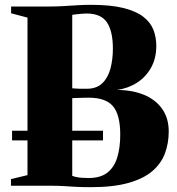

<svg xmlns="http://www.w3.org/2000/svg" viewBox="-20 -770 732 796"><path d="M94 -44V-697L26 -715V-743H185.5Q217 -743 244.5 -744.8Q272 -746.5 299.2 -748.2Q326.5 -750 357 -750Q438 -750 490.8 -737Q543.5 -724 573.5 -701Q603.5 -678 615.8 -647Q628 -616 628 -580Q628 -528.5 606.5 -489.8Q585 -451 548 -427.2Q511 -403.5 464.5 -397Q528 -397 576.2 -377.2Q624.5 -357.5 652 -319Q679.5 -280.5 679.5 -225Q679.5 -176.5 664 -134.5Q648.5 -92.5 612 -61Q575.5 -29.5 513 -11.8Q450.5 6 356.5 6Q319 6 293.5 4.5Q268 3 244 1.5Q220 0 187.5 0H25.5V-27.5ZM279.5 -404Q285.5 -403.5 293 -403Q300.5 -402.5 308 -402.2Q315.5 -402 323.5 -402Q331.5 -402 339 -402Q380.5 -402 404.2 -425Q428 -448 438 -486Q448 -524 448 -568.5Q448 -640 423.5 -677Q399 -714 338.5 -714Q331.5 -714 319.8 -713Q308 -712 296.8 -710.8Q285.5 -709.5 279.5 -708.5ZM279.5 -41Q286.5 -38 297.8 -35.8Q309 -33.5 322 -32.8Q335 -32 348 -32Q396.5 -32 425 -54.2Q453.5 -76.5 466 -117Q478.5 -157.5 478.5 -211.5Q478.5 -294 448.5 -329.5Q418.5 -365 348 -365Q338.5 -365 329 -364.8Q319.5 -364.5 310.5 -364.2Q301.5 -364 293.5 -363.8Q285.5 -363.5 279.5 -363ZM407 -228V-188H30V-228Z"/></svg>

Font: Merriweather 120pt Black
Style: Regular
Weight: 900
Designer: Eben Sorkin
Foundry: Eben Sorkin
Version: Version 2.100